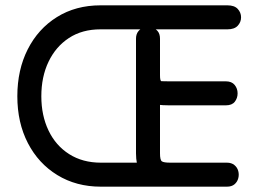

<svg xmlns="http://www.w3.org/2000/svg" viewBox="-20 -700 973 720"><path d="M827 -305Q850 -305 860.5 -318.5Q871 -332 871 -350Q871 -368 860 -381.5Q849 -395 827 -395Q798 -395 778.5 -395Q759 -395 743.5 -395Q728 -395 712 -395Q692 -395 667.5 -395Q643 -395 613 -395Q591 -395 585.5 -395.5Q580 -396 580 -418Q580 -424 580 -438Q580 -452 580 -470.5Q580 -489 580 -511Q580 -533 580 -555Q580 -573 571 -583.5Q562 -594 548.5 -597.5Q535 -601 521.5 -597.5Q508 -594 499 -583Q490 -572 490 -555Q490 -538 490 -495Q490 -452 490 -397.5Q490 -343 490 -287.5Q490 -232 490 -188.5Q490 -145 490 -125Q490 -83 504.5 -55.5Q519 -28 548 -14Q577 0 619 0Q646 0 674 0Q702 0 729.5 0Q757 0 783 0Q809 0 831 0Q849 0 859.5 -9Q870 -18 873.5 -31.5Q877 -45 873.5 -58.5Q870 -72 859 -81Q848 -90 831 -90Q814 -90 775.5 -90Q737 -90 685 -90Q633 -90 575.5 -90Q518 -90 461.5 -90Q405 -90 358 -90Q290 -90 239.5 -122Q189 -154 162 -210.5Q135 -267 135 -339Q135 -412 162 -468.5Q189 -525 238.5 -557.5Q288 -590 357 -590Q405 -590 460 -590Q515 -590 577.5 -590Q640 -590 712 -590Q738 -590 767 -590Q796 -590 833 -590Q859 -590 871.5 -603.5Q884 -617 884 -635Q884 -653 871.5 -666.5Q859 -680 833 -680Q796 -680 770 -680Q744 -680 712 -680Q640 -680 552 -680Q464 -680 357 -680Q264 -680 193.5 -636Q123 -592 84 -515Q45 -438 45 -339Q45 -240 84.5 -163.5Q124 -87 195 -43.5Q266 0 358 0Q389 0 441 0Q493 0 552.5 0Q612 0 669 0Q726 0 769.5 0Q813 0 831 0Q849 0 859.5 -9Q870 -18 873.5 -31.5Q877 -45 873.5 -58.5Q870 -72 859 -81Q848 -90 831 -90Q809 -90 782.5 -90Q756 -90 727.5 -90Q699 -90 671 -90Q643 -90 619 -90Q594 -90 587 -95Q580 -100 580 -125Q580 -136 580 -167Q580 -198 580 -242Q580 -286 580 -334Q580 -382 580 -427Q580 -472 580 -506Q580 -540 580 -555Q580 -573 571 -583.5Q562 -594 548.5 -597.5Q535 -601 521.5 -597.5Q508 -594 499 -583Q490 -572 490 -555Q490 -533 490 -516.5Q490 -500 490 -485Q490 -470 490 -454Q490 -438 490 -418Q490 -373 501.5 -348.5Q513 -324 540 -314.5Q567 -305 613 -305Q633 -305 657.5 -305Q682 -305 712 -305Q726 -305 741 -305Q756 -305 776.5 -305Q797 -305 827 -305Z"/></svg>

Font: Tilt Neon
Style: Regular
Weight: 400
Designer: Andy Clymer
Foundry: Andy Clymer
Version: Version 1.000